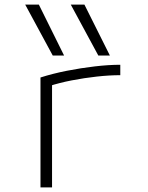

<svg xmlns="http://www.w3.org/2000/svg" viewBox="-20 -810 640 830"><path d="M208 -570 89 -790H148L257 -570ZM405 -570 286 -790H345L455 -570ZM155 -475Q208 -492 269 -504Q330 -516 390 -523Q450 -530 500 -530V-485Q453 -485 398.5 -479Q344 -473 290 -462.5Q236 -452 190 -437L205 -461V0H155Z"/></svg>

Font: M PLUS Code Latin Expanded Light
Style: Regular
Weight: 300
Width: 7
Designer: Coji Morishita
Foundry: UNDERFOREST DESIGN
Version: Version 1.002; ttfautohint (v1.8.3)